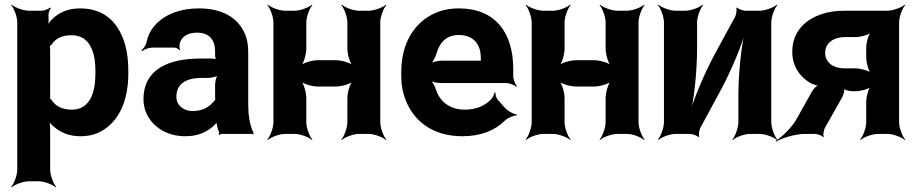

<svg xmlns="http://www.w3.org/2000/svg" viewBox="-20 -574 3938 823"><path d="M188 -500V-503C186 -514 192 -533 198 -539L195 -542C189 -536 171 -528 159 -528H104C80 -528 43 -542 30 -554L28 -552C40 -539 54 -502 54 -478V153C54 177 40 214 28 227L30 229C43 217 80 203 104 203H145C169 203 206 217 219 229L221 227C209 214 195 177 195 153V-24C195 -37 193 -54 188 -62L185 -60C189 -52 202 -38 212 -30C240 -6 276 10 325 10C358 10 388 3 413 -11C489 -52 530 -141 530 -259V-270C530 -310 526 -347 517 -380C492 -469 435 -538 324 -538C271 -538 235 -521 207 -495C197 -486 184 -470 181 -461L184 -460C188 -469 189 -487 188 -500ZM288 -104C245 -104 217 -120 200 -147C199 -149 192 -155 191 -154L194 -151C195 -152 195 -165 195 -168V-360C195 -363 194 -377 193 -378L191 -375C192 -374 200 -382 202 -384C219 -409 245 -423 287 -423C366 -423 389 -349 389 -270V-259C389 -180 367 -104 288 -104Z M1044 -128V-352C1044 -383 1039 -410 1028 -433C997 -501 930 -538 832 -538C763 -538 707 -519 668 -488C641 -467 617 -436 609 -397C607 -382 595 -365 586 -358L589 -355C597 -362 619 -370 634 -370H727C735 -370 746 -364 749 -359L752 -361C749 -366 749 -383 751 -390C760 -419 788 -434 824 -434C877 -434 902 -404 902 -353V-338C902 -331 904 -318 908 -314L911 -317C907 -321 894 -323 887 -323H839C705 -323 595 -279 595 -148C595 -125 600 -104 609 -85C636 -30 694 10 775 10C832 10 873 -11 901 -40C905 -44 911 -50 912 -54L908 -55C907 -51 909 -43 910 -37C912 -26 915 -16 919 -7C920 -5 919 1 918 3L921 5C922 3 926 0 929 0H1061C1063 0 1065 2 1066 3L1068 1C1067 0 1065 -2 1065 -4C1065 -5 1067 -7 1067 -7L1064 -10C1050 -43 1044 -80 1044 -128ZM736 -159C736 -218 783 -240 844 -240H873C887 -240 911 -246 918 -253L915 -256C908 -249 902 -225 902 -211V-162C902 -159 902 -145 904 -143L907 -146C905 -148 897 -141 895 -138C877 -115 846 -98 806 -98C767 -98 736 -122 736 -159Z M1610 -50V-478C1610 -502 1624 -539 1636 -552L1634 -554C1621 -542 1584 -528 1560 -528H1519C1495 -528 1458 -542 1445 -554L1443 -552C1455 -539 1469 -502 1469 -478V-366C1469 -342 1480 -302 1493 -290L1495 -292C1483 -305 1443 -316 1419 -316H1343C1319 -316 1279 -305 1267 -292L1269 -290C1282 -302 1293 -342 1293 -366V-478C1293 -502 1307 -539 1319 -552L1317 -554C1304 -542 1267 -528 1243 -528H1202C1178 -528 1141 -542 1128 -554L1126 -552C1138 -539 1152 -502 1152 -478V-50C1152 -26 1138 11 1126 24L1128 26C1141 14 1178 0 1202 0H1243C1267 0 1304 14 1317 26L1319 24C1307 11 1293 -26 1293 -50V-153C1293 -177 1282 -217 1269 -229L1267 -227C1279 -214 1319 -203 1343 -203H1419C1443 -203 1483 -214 1495 -227L1493 -229C1480 -217 1469 -177 1469 -153V-50C1469 -26 1455 11 1443 24L1445 26C1458 14 1495 0 1519 0H1560C1584 0 1621 14 1634 26L1636 24C1624 11 1610 -26 1610 -50Z M1947 -538C1909 -538 1875 -531 1845 -518C1757 -479 1700 -390 1700 -265V-246C1700 -211 1706 -178 1718 -147C1753 -55 1835 10 1962 10C2043 10 2103 -16 2144 -57C2156 -69 2183 -80 2195 -79L2196 -83C2183 -84 2156 -98 2145 -111L2114 -146C2107 -154 2103 -169 2104 -177L2100 -178C2099 -170 2091 -153 2083 -146C2057 -120 2020 -104 1972 -104C1907 -104 1864 -140 1848 -192C1844 -206 1832 -226 1823 -233L1821 -229C1830 -223 1854 -218 1870 -218H2150C2164 -218 2186 -209 2194 -202L2196 -204C2189 -212 2180 -234 2180 -248V-278C2180 -434 2103 -538 1947 -538ZM2041 -326V-320C2041 -317 2041 -311 2043 -310L2045 -312C2044 -314 2038 -314 2035 -314H1875C1858 -314 1831 -308 1821 -301L1824 -297C1834 -305 1846 -328 1851 -344C1863 -389 1892 -424 1946 -424C2007 -424 2041 -387 2041 -326Z M2717 -50V-478C2717 -502 2731 -539 2743 -552L2741 -554C2728 -542 2691 -528 2667 -528H2626C2602 -528 2565 -542 2552 -554L2550 -552C2562 -539 2576 -502 2576 -478V-366C2576 -342 2587 -302 2600 -290L2602 -292C2590 -305 2550 -316 2526 -316H2450C2426 -316 2386 -305 2374 -292L2376 -290C2389 -302 2400 -342 2400 -366V-478C2400 -502 2414 -539 2426 -552L2424 -554C2411 -542 2374 -528 2350 -528H2309C2285 -528 2248 -542 2235 -554L2233 -552C2245 -539 2259 -502 2259 -478V-50C2259 -26 2245 11 2233 24L2235 26C2248 14 2285 0 2309 0H2350C2374 0 2411 14 2424 26L2426 24C2414 11 2400 -26 2400 -50V-153C2400 -177 2389 -217 2376 -229L2374 -227C2386 -214 2426 -203 2450 -203H2526C2550 -203 2590 -214 2602 -227L2600 -229C2587 -217 2576 -177 2576 -153V-50C2576 -26 2562 11 2550 24L2552 26C2565 14 2602 0 2626 0H2667C2691 0 2728 14 2741 26L2743 24C2731 11 2717 -26 2717 -50Z M3131 -502 3046 -346C3000 -261 2951 -146 2933 -75L2937 -74C2955 -145 2968 -269 2968 -366V-478C2968 -502 2982 -539 2994 -552L2992 -554C2979 -542 2942 -528 2918 -528H2876C2852 -528 2815 -542 2802 -554L2800 -552C2812 -539 2826 -502 2826 -478V-50C2826 -26 2812 11 2800 24L2802 26C2815 14 2852 0 2876 0H2938C2948 0 2970 8 2974 14L2977 12C2974 6 2977 -17 2982 -26L3067 -183C3113 -268 3162 -383 3179 -453L3176 -454C3158 -384 3145 -260 3145 -163V-50C3145 -26 3131 11 3119 24L3121 26C3134 14 3171 0 3195 0H3236C3260 0 3297 14 3310 26L3312 24C3300 11 3286 -26 3286 -50V-478C3286 -502 3300 -539 3312 -552L3310 -554C3297 -542 3260 -528 3236 -528H3175C3165 -528 3143 -536 3139 -542L3136 -540C3139 -533 3136 -511 3131 -502Z M3460 -181 3394 -63C3374 -27 3331 14 3305 30L3307 33C3333 17 3389 0 3431 0H3473C3483 0 3504 7 3508 14L3511 12C3507 5 3511 -17 3516 -26L3590 -157C3595 -166 3602 -190 3598 -197L3595 -195C3599 -188 3623 -183 3633 -183H3649C3669 -183 3706 -193 3717 -204L3714 -207C3703 -196 3693 -159 3693 -139V-50C3693 -26 3679 11 3667 24L3669 26C3682 14 3719 0 3743 0H3784C3808 0 3845 14 3858 26L3860 24C3848 11 3834 -26 3834 -50V-478C3834 -502 3848 -539 3860 -552L3858 -554C3845 -542 3808 -528 3784 -528H3601C3566 -528 3534 -524 3507 -515C3436 -493 3376 -442 3376 -352C3376 -292 3406 -249 3447 -222C3458 -215 3483 -205 3493 -206L3492 -210C3482 -209 3466 -193 3460 -181ZM3517 -347C3517 -391 3555 -415 3601 -415H3647C3669 -415 3706 -425 3717 -437L3715 -439C3703 -428 3693 -391 3693 -369V-329C3693 -306 3703 -268 3715 -256L3718 -259C3706 -271 3668 -281 3646 -281H3598C3554 -281 3517 -305 3517 -347Z"/></svg>

Font: Asimov
Style: Edge
Weight: 500
Designer: Google
Version: Version 2.000980: 2014